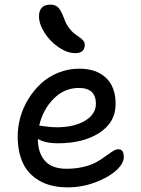

<svg xmlns="http://www.w3.org/2000/svg" viewBox="-20 -766 606 827"><path d="M304.2 -537.1Q269.5 -537.1 232.4 -562.5Q195.3 -587.9 171.6 -625.2Q147.9 -662.6 147.9 -695.8Q147.9 -719.2 159.9 -732.7Q171.9 -746.1 196.8 -746.1Q218.3 -746.1 230.5 -734.1Q242.7 -722.2 255.9 -687Q263.7 -664.6 276.1 -647.5Q288.6 -630.4 300 -621.6Q311.5 -612.8 322 -605.7Q332.5 -598.6 338.9 -590.8Q345.2 -583 345.2 -573.2Q345.2 -556.2 335 -546.6Q324.7 -537.1 304.2 -537.1ZM272 41Q198.7 41 149.4 12.2Q100.1 -16.6 78.1 -64.9Q56.2 -113.3 56.2 -179.2Q56.2 -220.2 67.9 -261.7Q79.6 -303.2 102.8 -340.6Q126 -377.9 157.5 -407Q189 -436 231.7 -453.1Q274.4 -470.2 321.8 -470.2Q394 -470.2 436 -431.2Q478 -392.1 478 -317.9Q478 -239.3 408.4 -194.1Q338.9 -148.9 231 -148.9Q171.9 -148.9 143.1 -168V-167Q143.1 -108.9 172.9 -74Q202.6 -39.1 267.1 -39.1Q307.1 -39.1 341.3 -47.6Q375.5 -56.2 397 -68.6Q418.5 -81.1 435.3 -93.5Q452.1 -106 465.6 -114.5Q479 -123 488.8 -123Q502 -123 507.6 -114.7Q513.2 -106.4 513.2 -88.9Q513.2 -61.5 480 -31.5Q446.8 -1.5 389.6 19.8Q332.5 41 272 41ZM319.8 -387.2Q257.8 -387.2 211.4 -341.1Q165 -294.9 148.9 -225.1Q153.3 -225.1 176.8 -221.4Q200.2 -217.8 224.1 -217.8Q298.8 -217.8 345.9 -245.8Q393.1 -273.9 393.1 -318.8Q393.1 -387.2 319.8 -387.2Z"/></svg>

Font: Shantell Sans Bouncy
Style: Regular
Weight: 400
Designer: Stephen Nixon, Anya Danilova, Shantell Martin
Foundry: Arrow Type
Version: Version 1.006;[9816181b4]